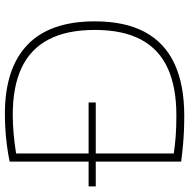

<svg xmlns="http://www.w3.org/2000/svg" viewBox="-14 -774 792 805"><g transform="rotate(-90 382.5 -371.0)"><path d="M4 -366V-396H356V-366ZM301 5Q267.5 5 238 3.8Q208.5 2.5 177.5 -0.2Q146.5 -3 108 -8V-727Q141.5 -734 176 -738.5Q210.5 -743 244 -745Q277.5 -747 308 -747Q498.5 -747 597.2 -652.8Q696 -558.5 696 -370Q696 -244.5 651.8 -161.2Q607.5 -78 519.5 -36.5Q431.5 5 301 5ZM302 -28Q421 -28 500.5 -64.8Q580 -101.5 620 -177.2Q660 -253 660 -370Q660 -487 620.2 -563.2Q580.5 -639.5 501.5 -676.8Q422.5 -714 305 -714Q266 -714 226.2 -710.5Q186.5 -707 142 -700V-39Q174.5 -34 212 -31Q249.5 -28 302 -28Z"/></g></svg>

Font: Encode Sans SC Expanded Thin
Style: Regular
Weight: 250
Width: 7
Designer: Multiple Designers
Foundry: Impallari Type
Version: Version 3.002